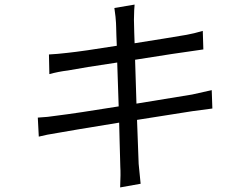

<svg xmlns="http://www.w3.org/2000/svg" viewBox="-20 -776 996 839"><path d="M905.2 -382.1 908 -301.8Q903.4 -301.5 820 -290.1Q751.4 -278.8 578.8 -252.1Q585.9 -70.3 585.9 -60Q592.7 14.2 594.5 27L505 43Q507.8 -18.8 505.7 -46.9Q505.7 -55 504.8 -82.7Q503.9 -110.4 502.8 -154.8Q501.8 -199.2 500.7 -240.1Q278.1 -203.8 236.5 -196Q179.7 -187.1 149.5 -179L145.2 -262.1Q188.2 -264.2 230.8 -271Q313.9 -281.2 498.6 -311.1L492.2 -502.8Q343.8 -480.8 276.6 -468Q235.4 -463.1 195.7 -452.1L193.9 -538Q230.8 -539.8 275.2 -545.1Q342.3 -552.2 490.4 -576Q489.3 -597.7 488.6 -620.7Q487.9 -643.8 487.6 -657.5Q487.2 -671.2 486.9 -676.1Q486.2 -697.1 479.8 -741.1L568.2 -756Q566.1 -739 565.3 -690Q565.3 -687.5 565.7 -672.4Q566.1 -657.3 566.6 -634.1Q567.1 -610.8 568.2 -587Q706.7 -608.7 795.5 -623.9Q827.4 -629.6 866.1 -641L868.6 -560Q740.4 -542.3 570.3 -514.9L576.3 -323.2Q655.2 -335.6 819.2 -362.9Q886 -377.5 905.2 -382.1Z"/></svg>

Font: Karasuma Gothic
Style: Italic
Weight: 400
Italic angle: -9.39999°
Designer: Rasmus Andersson / Ryoko Nishizuka
Foundry: Genbu
Version: Version 1.00